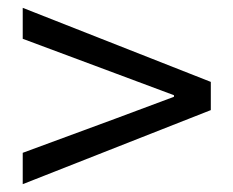

<svg xmlns="http://www.w3.org/2000/svg" viewBox="-20 -616 595 490"><path d="M38 -146V-226L274 -313L424 -369V-373L274 -429L38 -517V-596L518 -407V-335Z"/></svg>

Font: Noto Sans JP Thin
Style: Regular
Weight: 400
Version: Version 2.004-H2;hotconv 1.0.118;makeotfexe 2.5.65603